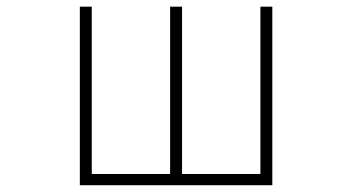

<svg xmlns="http://www.w3.org/2000/svg" viewBox="-20 -547 1040 567"><path d="M215.8 0V-527.3H251V-33.2H482.4V-527.3H517.6V-33.2H749V-527.3H784.2V0Z"/></svg>

Font: Gen Shin Gothic Monospace ExtraLight
Style: Regular
Weight: 200
Designer: [Source Han Sans]
Ryoko NISHIZUKA  (kana & ideographs); Paul D. Hunt (Latin, Greek & Cyrillic); Wenlong ZHANG  (bopomofo
Version: Version 1.002.20150607